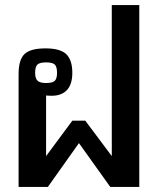

<svg xmlns="http://www.w3.org/2000/svg" viewBox="-20 -734 620 754"><path d="M53 -443Q53 -499 76 -521.5Q99 -544 159 -544Q217 -544 240.5 -521Q264 -498 264 -448Q264 -403 243 -380.5Q222 -358 184 -358Q170 -358 161 -359V-121L264 -260H315L419 -121V-714H527V0H413L290 -172L168 0H53ZM204 -448Q204 -472 195 -480.5Q186 -489 161 -489Q136 -489 127 -480.5Q118 -472 118 -448Q118 -426 127.5 -417Q137 -408 161 -408Q186 -408 195 -416.5Q204 -425 204 -448Z"/></svg>

Font: Pridi
Style: Regular
Weight: 400
Designer: Katatrad Team
Foundry: CadsonDemak
Version: Version 1.001